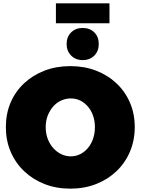

<svg xmlns="http://www.w3.org/2000/svg" viewBox="-20 -1111 840 1147"><path d="M400 -716Q484 -716 554 -689Q624 -662 676 -613Q728 -564 756.5 -497.5Q785 -431 785 -352Q785 -273 756.5 -205.5Q728 -138 676 -88.5Q624 -39 554 -11.5Q484 16 400 16Q316 16 246 -11.5Q176 -39 124 -88.5Q72 -138 43.5 -205Q15 -272 15 -352Q15 -432 43.5 -498.5Q72 -565 124 -613.5Q176 -662 246 -689Q316 -716 400 -716ZM403 -523Q373 -523 345.5 -510.5Q318 -498 297.5 -474.5Q277 -451 265 -420Q253 -389 253 -351Q253 -314 265 -282Q277 -250 298 -226.5Q319 -203 346 -190Q373 -177 403 -177Q433 -177 459 -190Q485 -203 505 -226.5Q525 -250 536 -282Q547 -314 547 -351Q547 -389 536 -420Q525 -451 505 -474.5Q485 -498 459 -510.5Q433 -523 403 -523ZM474 -944Q517 -944 543.5 -917.5Q570 -891 570 -848Q570 -806 543.5 -779Q517 -752 474 -752Q432 -752 405 -779Q378 -806 378 -848Q378 -891 405 -917.5Q432 -944 474 -944ZM314 -1091H634V-972H314Z"/></svg>

Font: Alexandria Black
Style: Regular
Weight: 900
Designer: Mohamed Gaber
Foundry: Kief Type Foundry
Version: Version 5.100